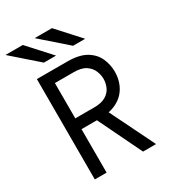

<svg xmlns="http://www.w3.org/2000/svg" viewBox="-216 -1041 1049 1160"><g transform="rotate(-30 308.0 -460.5)"><path d="M98.5 0V-700H309.8Q394 -700 441.8 -671.1Q489.5 -642.2 509.2 -597.1Q529 -552 529 -503Q529 -468.1 517.9 -433.1Q506.8 -398 481.7 -369Q456.6 -340 415.3 -322.1Q374 -304.2 313.2 -303.2H180.8V0ZM435 0 281.5 -317.2 367.2 -322.8 525.8 0ZM180.8 -378.5H311.8Q364.1 -378.5 393.9 -396.6Q423.6 -414.6 435.9 -442.5Q448.2 -470.4 448.2 -500.5Q448.2 -527 436.6 -555.9Q425 -584.8 395.5 -604.8Q366 -624.8 311.8 -624.8H180.8ZM388.5 -765 210.5 -921H331.2L473.2 -765ZM185 -765 7 -921H127.8L269.8 -765Z"/></g></svg>

Font: Overpass Mono Light
Style: Regular
Weight: 300
Monospace: yes
Designer: Delve Withrington, Dave Bailey
Foundry: Delve Fonts LLC
Version: Version 4.000